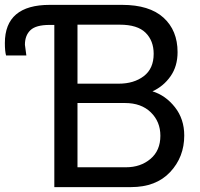

<svg xmlns="http://www.w3.org/2000/svg" viewBox="-58 -765 819 785"><path d="M-38.1 -588.9Q-38.1 -745.1 145.5 -745.1H222.7V-663.1H144.5Q88.9 -663.1 66.4 -641.6Q43.9 -620.1 43.9 -582Q43.9 -579.1 49.8 -538.1H-33.2Q-38.1 -555.7 -38.1 -588.9ZM164.1 0V-745.1H441.4Q552.7 -745.1 610.4 -692.9Q668 -640.6 668 -551.8Q668 -494.1 639.2 -453.1Q610.4 -412.1 565.4 -391.6Q619.1 -375 657.2 -326.7Q695.3 -278.3 695.3 -210.9Q695.3 -123 637.7 -61.5Q580.1 0 477.5 0ZM258.8 -81.1H457Q516.6 -81.1 557.1 -115.2Q597.7 -149.4 597.7 -210Q597.7 -267.6 558.6 -305.7Q519.5 -343.8 453.1 -343.8H258.8ZM258.8 -422.9H427.7Q489.3 -422.9 529.8 -453.6Q570.3 -484.4 570.3 -544.9Q570.3 -598.6 537.1 -631.3Q503.9 -664.1 431.6 -664.1H258.8Z"/></svg>

Font: Gothic A1 Medium
Style: Regular
Weight: 500
Designer: HanYang I&C Co.,Ltd.
Foundry: HanYang I&C Co.,Ltd.
Version: Version 2.50